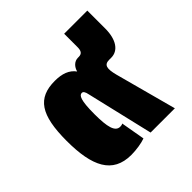

<svg xmlns="http://www.w3.org/2000/svg" viewBox="-160 -715 856 856"><g transform="rotate(-45 268.5 -287.0)"><path d="M194 10C225 10 263 4 284 -4L264 -118C260 -115 254 -114 248 -114C216 -114 206 -154 206 -235C206 -324 218 -342 233 -342C241 -342 247 -335 251 -314L325 0H478L400 -290C387 -340 392 -360 424 -360H437C481 -360 510 -401 510 -471V-584H364V-500C364 -478 358 -465 337 -465H332C309 -465 292 -447 286 -424C265 -453 232 -465 186 -465C77 -465 34 -402 34 -238C34 -78 76 10 194 10Z"/></g></svg>

Font: Noto Sans Thai SemCond Blk
Style: Regular
Weight: 900
Width: 4
Designer: Monotype Design Team
Foundry: Monotype Imaging Inc.
Version: Version 2.002